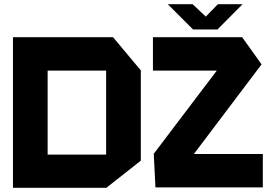

<svg xmlns="http://www.w3.org/2000/svg" viewBox="-20 -897 1327 919"><path d="M208 -559V-719H521L654 -560V-559ZM42 2V-157H488V2ZM42 -157V-719H208V-157ZM488 2V-559H654V-128L489 2ZM712 -559V-719H1139L1122 -559ZM850 -83 716 -160V-161L1139 -719L1232 -589ZM724 0 716 -160H1238V0ZM904 -756 784 -876V-877H902L1008 -777ZM905 -756 1023 -877H1140V-876L1021 -756Z"/></svg>

Font: Foldit
Style: Bold
Weight: 700
Version: Version 1.003